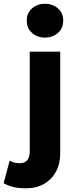

<svg xmlns="http://www.w3.org/2000/svg" viewBox="-92 -788 413 1033"><path d="M49 225Q10 225 -17.5 218.8Q-45 212.5 -72.5 198L-40 76.5Q-27.5 83.5 -15 86.8Q-2.5 90 13.5 90Q68 90 68 27V-510H232V37.5Q232 93.5 209 135.8Q186 178 145 201.5Q104 225 49 225ZM150 -585.5Q110.5 -585.5 81.2 -610.2Q52 -635 52 -677Q52 -719 81.2 -743.5Q110.5 -768 150 -768Q190 -768 219 -743.5Q248 -719 248 -677Q248 -635 219 -610.2Q190 -585.5 150 -585.5Z"/></svg>

Font: Geologica
Style: Bold
Weight: 700
Designer: Sindre Bremnes, Frode Helland
Foundry: Monokrom Skriftforlag AS
Version: Version 1.010; ttfautohint (v1.8.4.7-5d5b);gftools[0.9.28]